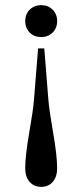

<svg xmlns="http://www.w3.org/2000/svg" viewBox="-20 -488 320 746"><path d="M128 -300H152L168 -100Q171 -61 186.5 28Q202 117 202 166Q202 199 185 218.5Q168 238 140 238Q112 238 95 218.5Q78 199 78 166Q78 117 93.5 28Q109 -61 112 -100ZM140 -468Q167 -468 184.5 -450.5Q202 -433 202 -406Q202 -379 184.5 -361.5Q167 -344 140 -344Q113 -344 95.5 -361.5Q78 -379 78 -406Q78 -433 95.5 -450.5Q113 -468 140 -468Z"/></svg>

Font: Old Standard TT
Style: Regular
Weight: 400
Designer: Alexey Kryukov <alexios@thessalonica.org.ru>
Version: Version 1.0